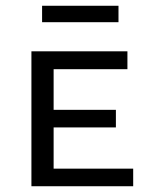

<svg xmlns="http://www.w3.org/2000/svg" viewBox="-20 -646 524 666"><path d="M391 -569H126V-626H391ZM442 -61V0H89V-468H422V-406H166V-265H382V-204H166V-61Z"/></svg>

Font: Ysabeau SC Medium
Style: Regular
Weight: 500
Designer: Christian Thalmann (Catharsis Fonts)
Version: Version 0.003